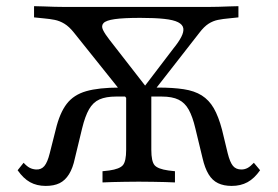

<svg xmlns="http://www.w3.org/2000/svg" viewBox="-20 -591 899 622"><path d="M416.9 -238.7 219.4 -485.5Q204 -504.8 188.7 -514.1Q173.4 -523.4 157.3 -526.6Q141.1 -529.8 121.8 -531.5L90.3 -534.7V-571Q105.6 -571 122.2 -570.2Q138.7 -569.4 156.5 -569Q174.2 -568.5 190.3 -568.5H192.7H650.8H653.2Q669.4 -568.5 687.1 -569Q704.8 -569.4 721.8 -570.2Q738.7 -571 752.4 -571V-534.7L721.8 -531.5Q702.4 -529.8 686.3 -526.6Q670.2 -523.4 655.6 -514.1Q641.1 -504.8 625.8 -484.7L433.9 -238.7ZM128.2 11.3Q99.2 11.3 77.4 -0.8Q55.6 -12.9 37.1 -39.5L56.5 -63.7Q67.7 -51.6 76.6 -47.2Q85.5 -42.7 96.8 -41.9Q113.7 -41.1 123.8 -53.2Q133.9 -65.3 141.1 -94.4L160.5 -171Q173.4 -225 196 -254.4Q218.5 -283.9 259.3 -295.6Q300 -307.3 367.7 -307.3H394.4L412.9 -278.2H355.6Q323.4 -278.2 302.4 -269Q281.5 -259.7 268.5 -237.1Q255.6 -214.5 246 -175L222.6 -78.2Q216.1 -46.8 203.6 -26.6Q191.1 -6.5 173 2.4Q154.8 11.3 128.2 11.3ZM424.2 -2.4Q404.8 -2.4 383.9 -2Q362.9 -1.6 344.4 -1.2Q325.8 -0.8 312.1 0V-36.3L333.9 -38.7Q367.7 -43.5 378.2 -56Q388.7 -68.5 388.7 -105.6V-302.4L446.8 -266.1L470.2 -300.8V-105.6Q470.2 -68.5 480.6 -56Q491.1 -43.5 525.8 -38.7L546.8 -36.3V0Q533.9 -0.8 514.9 -1.2Q496 -1.6 475.4 -2Q454.8 -2.4 434.7 -2.4H429ZM730.6 11.3Q704.8 11.3 686.3 2.4Q667.7 -6.5 655.6 -26.6Q643.5 -46.8 636.3 -78.2L612.9 -175Q604 -212.9 591.5 -235.5Q579 -258.1 558.5 -268.1Q537.9 -278.2 504 -278.2H448.4L471 -307.3H491.9Q540.3 -307.3 575 -302Q609.7 -296.8 633.5 -281.9Q657.3 -266.9 672.6 -240.3Q687.9 -213.7 699.2 -171L717.7 -94.4Q725 -65.3 734.7 -53.6Q744.4 -41.9 762.1 -41.9Q772.6 -41.9 781.9 -46.8Q791.1 -51.6 802.4 -63.7L822.6 -39.5Q804 -12.9 781.9 -0.8Q759.7 11.3 730.6 11.3ZM427.4 -283.9 541.1 -433.1Q558.9 -454.8 567.3 -471.4Q575.8 -487.9 573.8 -499.6Q571.8 -511.3 556.9 -519Q541.9 -526.6 512.1 -529.8Q482.3 -533.1 434.7 -533.1Q379.8 -533.1 351.6 -529Q323.4 -525 315.3 -516.1Q307.3 -507.3 313.7 -494Q320.2 -480.6 334.7 -462.1L464.5 -295.2Z"/></svg>

Font: Playfair 9pt
Style: Regular
Weight: 400
Designer: Claus Eggers Sørensen
Foundry: Claus Eggers Sørensen
Version: Version 2.203